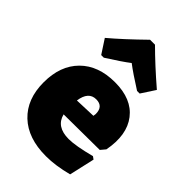

<svg xmlns="http://www.w3.org/2000/svg" viewBox="-227 -839 939 939"><g transform="rotate(45 242.5 -369.5)"><path d="M119 -529 72 -601Q141 -659 235 -751H269Q339 -681 432 -601L385 -529H367Q291 -577 252 -607Q213 -577 137 -529ZM277 12Q153 12 83.5 -54Q14 -120 14 -236Q14 -351 80 -417Q146 -483 261 -483Q377 -483 431.5 -412.5Q486 -342 463 -221L442 -196L194 -194Q211 -126 297 -126Q344 -126 440 -151L454 -141L424 -9Q344 12 277 12ZM255 -359Q202 -359 192 -288L302 -292L304 -306Q304 -359 255 -359Z"/></g></svg>

Font: Alegreya Sans Black
Style: Regular
Weight: 900
Designer: Juan Pablo del Peral
Foundry: Huerta Tipografica
Version: Version 2.007